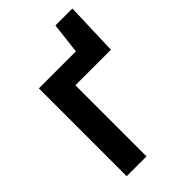

<svg xmlns="http://www.w3.org/2000/svg" viewBox="-243 -916 1008 1008"><g transform="rotate(-45 260.5 -412.0)"><path d="M77 0V-652H352L372 -824H498L488 -528H224V0Z"/></g></svg>

Font: Giro Regular
Style: Bold
Weight: 700
Designer: Paul D. Hunt
Foundry: Adobe Systems Incorporated
Version: Version 1.000;PS 1.0;hotconv 1.0.88;makeotf.lib2.5.647800